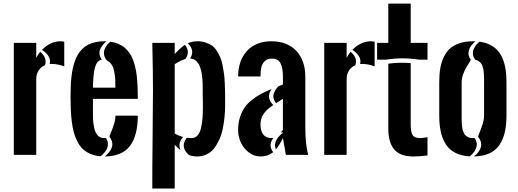

<svg xmlns="http://www.w3.org/2000/svg" viewBox="-20 -864 2891 1071"><path d="M214.4 -585.9Q268.1 -549.8 257.3 -506.8Q263.2 -507.3 269 -507.3Q303.7 -507.3 338.4 -493.7V-631.8Q319.8 -633.8 318.4 -633.8Q260.7 -633.8 214.4 -585.9ZM204.6 -575.2Q191.4 -559.1 182.1 -541.5V-625H57.1V0H182.1V-421.9Q182.1 -449.7 195.1 -470.2Q208 -490.7 230.5 -500Q233.9 -508.8 234.4 -517.3Q234.9 -525.9 232.4 -535.4Q230 -544.9 222.9 -555.2Q215.8 -565.4 204.6 -575.2Z M623.5 -375Q623.5 -405.8 622.8 -422.6Q622.1 -439.5 617.4 -463.9Q612.8 -488.3 603 -502.9H604Q603 -503.4 602.1 -503.9Q597.2 -511.2 591.1 -516.8Q585 -522.5 577.1 -525.9Q565.4 -539.1 561.8 -553Q558.1 -566.9 560.3 -577.9Q562.5 -588.9 568.8 -600.1Q575.2 -611.3 581.5 -618.2Q587.9 -625 595.2 -631.3Q619.6 -627.9 639.9 -619.6Q660.2 -611.3 675.3 -598.1Q690.4 -585 702.1 -568.6Q713.9 -552.2 721.7 -531Q729.5 -509.8 734.9 -487.5Q740.2 -465.3 743.2 -438Q746.1 -410.6 747.3 -384.5Q748.5 -358.4 748.5 -327.1V-312.5H498.5V-281.2Q498.5 -274.9 498.5 -261.2Q498 -248 498.3 -233.6Q498.5 -219.2 498.8 -204.8Q499 -190.4 501 -176.8Q502.9 -163.1 505.4 -150.6Q507.8 -138.2 512.7 -127.9Q517.6 -117.7 523.9 -109.9Q530.3 -102.1 539.8 -97.9Q549.3 -93.8 561 -93.8Q565.9 -93.8 570.8 -94.2Q580.1 -80.6 581.5 -66.4Q583 -52.2 579.3 -41.3Q575.7 -30.3 567.6 -19.5Q559.6 -8.8 553.5 -2.9Q547.4 2.9 540.5 7.8Q508.8 5.4 483.6 -5.9Q458.5 -17.1 441.2 -33.7Q423.8 -50.3 411.1 -75.7Q398.4 -101.1 391.4 -127.2Q384.3 -153.3 380.1 -188.7Q376 -224.1 374.8 -255.1Q373.5 -286.1 373.5 -327.1Q373.5 -357.4 374.5 -382.6Q375.5 -407.7 378.4 -434.1Q381.3 -460.4 386 -481.9Q390.6 -503.4 398.2 -524.7Q405.8 -545.9 415.8 -561.8Q425.8 -577.6 439.9 -591.8Q454.1 -606 471.7 -614.7Q489.3 -623.5 511.7 -628.7Q534.2 -633.8 561 -633.8Q567.4 -633.8 573.2 -633.3Q564.5 -626 556.9 -617.2Q549.3 -608.4 541.5 -594.7Q533.7 -581.1 534.9 -564.5Q536.1 -547.9 547.9 -531.7Q538.6 -530.8 531 -524.4Q523.4 -518.1 518.6 -509.5Q513.7 -501 509.8 -487.1Q505.9 -473.1 504.2 -461.2Q502.4 -449.2 501 -431.6Q499.5 -414.1 499.3 -403.1Q499 -392.1 498.5 -375ZM564 8.8Q661.1 7.8 704.8 -49.8Q748.5 -107.4 748.5 -218.8H624Q624 -196.8 615.7 -170.9Q607.4 -145 599.1 -125.7Q590.8 -106.4 590.8 -100.1Q599.1 -89.8 603 -78.9Q606.9 -67.9 606.7 -58.3Q606.4 -48.8 602.8 -39.6Q599.1 -30.3 594.5 -23.2Q589.8 -16.1 583.5 -9Q577.1 -2 572.8 1.7Q568.4 5.4 564 8.8Z M1110.8 -343.8V-348.6Q1110.8 -363.3 1110.8 -372.6Q1110.8 -381.8 1110.4 -397.2Q1109.9 -412.6 1108.9 -422.9Q1107.9 -433.1 1106.2 -447Q1104.5 -460.9 1101.8 -470.7Q1099.1 -480.5 1095.5 -491.5Q1091.8 -502.4 1086.4 -509.8Q1081.1 -517.1 1074.5 -523.7Q1067.9 -530.3 1059.3 -533.7Q1050.8 -537.1 1040.5 -537.6Q1069.3 -583 1027.3 -622.6Q1051.8 -633.8 1081.5 -633.8Q1106.4 -633.8 1127 -626.7Q1147.5 -619.6 1162.6 -609.4Q1177.7 -599.1 1189.5 -580.1Q1201.2 -561 1208.7 -543.9Q1216.3 -526.9 1221.7 -499.3Q1227.1 -471.7 1229.7 -451.4Q1232.4 -431.2 1233.9 -398.2Q1235.4 -365.2 1235.6 -345.2Q1235.8 -325.2 1235.8 -290.5V-281.2Q1235.8 -247.6 1232.9 -215.6Q1230 -183.6 1223.4 -149.9Q1216.8 -116.2 1204.6 -88.4Q1192.4 -60.5 1175.8 -38.3Q1159.2 -16.1 1134.5 -3.7Q1109.9 8.8 1079.6 8.8Q1056.2 8.8 1034.2 1Q982.4 -43.9 1022 -95.7Q1035.2 -93.8 1048.3 -93.8Q1068.4 -93.8 1081.8 -108.4Q1095.2 -123 1101.3 -150.1Q1107.4 -177.2 1109.6 -203.9Q1111.8 -230.5 1111.8 -266.1Q1111.8 -281.2 1111.3 -307.4Q1110.8 -333.5 1110.8 -343.8ZM1001 -99.6Q976.6 -106.4 954.6 -119.1V-505.9Q956.1 -506.8 964.8 -512.2Q973.6 -517.6 977.1 -519.3Q980.5 -521 987.8 -524.9Q995.1 -528.8 1001.5 -531Q1007.8 -533.2 1014.6 -535.2Q1042.5 -576.7 1011.2 -613.8Q991.2 -601.1 957.5 -565.9Q955.6 -563.5 954.6 -562.5V-625H829.6Q833.5 -454.1 833.3 -357.4Q833 -260.7 831.1 -84.7Q829.1 91.3 829.6 187.5H954.6V-56.2Q972.2 -37.6 987.8 -25.4Q968.8 -61.5 1001 -99.6Z M1495.6 -633.8Q1539.6 -633.8 1575 -619.4Q1610.4 -605 1634 -579.1Q1657.7 -553.2 1670.4 -517.1Q1683.1 -481 1683.1 -437.5V-156.2Q1683.1 -58.6 1699.2 0H1574.7L1558.1 -93.8Q1535.6 -49.3 1519 -30.3Q1512.7 -45.9 1514.4 -60.1Q1516.1 -74.2 1523.4 -85.9Q1530.8 -97.7 1539.1 -106.4Q1547.4 -115.2 1554.2 -120.1L1560.5 -125H1546.9Q1548.8 -127.4 1558.1 -139.6V-312.5Q1556.6 -311.5 1520 -288.6Q1508.8 -302.2 1505.9 -316.4Q1502.9 -330.6 1507.6 -343Q1512.2 -355.5 1518.3 -364.7Q1524.4 -374 1533.2 -382.8Q1537.1 -384.3 1545.4 -387.7Q1553.7 -391.1 1558.1 -392.6V-437.5Q1558.1 -484.9 1544.9 -511Q1531.7 -537.1 1495.6 -537.1Q1471.2 -537.1 1456.8 -522.9Q1442.4 -508.8 1437.7 -488.3Q1433.1 -467.8 1433.1 -437.5H1308.1Q1309.1 -527.3 1358.4 -580.6Q1407.7 -633.8 1495.6 -633.8ZM1504.9 -94.7Q1500.5 -93.8 1495.6 -93.8Q1433.1 -93.8 1433.1 -171.4Q1433.1 -186 1437 -199.7Q1440.9 -213.4 1447.3 -223.9Q1453.6 -234.4 1463.4 -244.6Q1473.1 -254.9 1482.7 -262.5Q1492.2 -270 1504.4 -278.3Q1461.4 -320.3 1495.6 -367.7Q1462.4 -354 1437.7 -341.1Q1413.1 -328.1 1387.2 -308.1Q1361.3 -288.1 1345.2 -265.1Q1329.1 -242.2 1318.6 -209.7Q1308.1 -177.2 1308.1 -138.2Q1308.1 -101.6 1324 -68.1Q1339.8 -34.7 1369.1 -12.9Q1398.4 8.8 1433.1 8.8Q1474.6 8.8 1503.9 -15.1Q1474.1 -53.2 1504.9 -94.7Z M1945.8 -585.9Q1999.5 -549.8 1988.8 -506.8Q1994.6 -507.3 2000.5 -507.3Q2035.2 -507.3 2069.8 -493.7V-631.8Q2051.3 -633.8 2049.8 -633.8Q1992.2 -633.8 1945.8 -585.9ZM1936 -575.2Q1922.9 -559.1 1913.6 -541.5V-625H1788.6V0H1913.6V-421.9Q1913.6 -449.7 1926.5 -470.2Q1939.5 -490.7 1961.9 -500Q1965.3 -508.8 1965.8 -517.3Q1966.3 -525.9 1963.9 -535.4Q1961.4 -544.9 1954.3 -555.2Q1947.3 -565.4 1936 -575.2Z M2364.7 2.9Q2317.9 8.8 2287.6 8.8Q2213.9 8.8 2180.4 -28.8Q2147 -66.4 2146 -142.6V-508.8Q2207.5 -517.1 2271 -512.2V-166.5Q2271 -128.9 2281.2 -111.3Q2291.5 -93.8 2322.8 -93.8Q2336.9 -93.8 2364.7 -98.6ZM2317.4 -531.2H2364.7V-625H2271V-843.8H2146V-625H2083.5V-531.2H2133.8Q2224.6 -545.9 2317.4 -531.2Z M2631.3 -530.3Q2641.6 -528.3 2649.4 -523.2Q2657.2 -518.1 2662.4 -512.2Q2667.5 -506.3 2671.1 -495.6Q2674.8 -484.9 2676.5 -476.8Q2678.2 -468.8 2679 -454.1Q2679.7 -439.5 2679.9 -431.2Q2680.2 -422.9 2680.2 -406.2V-218.8Q2680.2 -196.8 2671.9 -170.9Q2663.6 -145 2655.3 -125.7Q2647 -106.4 2647 -100.1Q2659.2 -85.9 2662.6 -71Q2666 -56.2 2662.8 -44.4Q2659.7 -32.7 2651.9 -21.2Q2644 -9.8 2637.5 -3.4Q2630.9 2.9 2623.5 8.8Q2673.8 7.8 2709.2 -8.3Q2744.6 -24.4 2765.4 -54.9Q2786.1 -85.4 2795.7 -125.5Q2805.2 -165.5 2805.2 -218.8V-406.2Q2805.2 -444.8 2800.3 -476.6Q2795.4 -508.3 2784.4 -535.6Q2773.4 -563 2756.1 -582.3Q2738.8 -601.6 2713.1 -614.5Q2687.5 -627.4 2654.3 -631.3Q2647 -625.5 2640.9 -618.9Q2634.8 -612.3 2628.2 -601.6Q2621.6 -590.8 2618.9 -580.3Q2616.2 -569.8 2618.9 -556.4Q2621.6 -543 2631.3 -530.3ZM2631.8 -633.3Q2625 -633.8 2617.7 -633.8Q2576.2 -633.8 2544.2 -623.3Q2512.2 -612.8 2490.7 -593.8Q2469.2 -574.7 2455.6 -546.1Q2441.9 -517.6 2436 -483.4Q2430.2 -449.2 2430.2 -406.2V-218.8Q2430.2 -167.5 2439 -128.2Q2447.8 -88.9 2467.3 -58.6Q2486.8 -28.3 2520 -11.5Q2553.2 5.4 2600.1 8.3Q2605.5 3.9 2610.6 -1Q2615.7 -5.9 2622.3 -13.9Q2628.9 -22 2632.8 -30.8Q2636.7 -39.6 2638.9 -49.8Q2641.1 -60.1 2638.2 -71.5Q2635.3 -83 2627.4 -94.2Q2622.6 -93.8 2617.7 -93.8Q2608.4 -93.8 2600.8 -95.5Q2593.3 -97.2 2587.4 -101.1Q2581.5 -105 2576.7 -108.9Q2571.8 -112.8 2568.6 -119.9Q2565.4 -127 2563 -132.6Q2560.5 -138.2 2559.1 -147.9Q2557.6 -157.7 2556.9 -164.1Q2556.2 -170.4 2555.7 -181.9Q2555.2 -193.4 2555.2 -199.7Q2555.2 -206.1 2555.2 -218.8V-406.2Q2555.2 -426.3 2563.2 -449.2Q2571.3 -472.2 2580.8 -487.8Q2590.3 -503.4 2598.4 -516.1Q2606.4 -528.8 2606.4 -530.8Q2598.1 -541.5 2595 -553Q2591.8 -564.5 2593.8 -574.7Q2595.7 -585 2599.4 -593.8Q2603 -602.5 2609.6 -610.6Q2616.2 -618.7 2621.3 -623.8Q2626.5 -628.9 2631.8 -633.3Z"/></svg>

Font: Oswald
Style: Stencbab
Weight: 400
Designer: Mathieu Le Lay
Foundry: Mathieu Le Lay
Version: Version 1.000